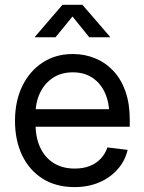

<svg xmlns="http://www.w3.org/2000/svg" viewBox="-20 -762 597 794"><path d="M288.6 11.7Q211.4 11.7 156.2 -23.2Q101.1 -58.1 71.5 -119.9Q42 -181.6 42 -262.2Q42 -343.3 72 -405.5Q102.1 -467.8 156 -503.2Q210 -538.6 280.8 -538.6Q330.1 -538.6 372.8 -521.2Q415.5 -503.9 448 -469.7Q480.5 -435.5 498.5 -384.8Q516.6 -334 516.6 -267.1V-237.8H92.8V-310.5H470.2L432.1 -284.7Q432.1 -337.9 414.1 -377.9Q396 -418 362.3 -440.4Q328.6 -462.9 280.8 -462.9Q233.4 -462.9 199 -440.2Q164.6 -417.5 145.8 -378.7Q127 -339.8 127 -291V-249.5Q127 -192.9 146.5 -151.4Q166 -109.9 202.4 -87.4Q238.8 -64.9 289.1 -64.9Q323.7 -64.9 350.8 -75.4Q377.9 -85.9 396.5 -105.7Q415 -125.5 424.3 -152.3L507.8 -142.1Q497.1 -96.7 466.6 -62Q436 -27.3 390.4 -7.8Q344.7 11.7 288.6 11.7ZM209.5 -607.9H125V-610.4L238.3 -742.2H320.8L434.6 -610.4V-607.9H349.1L279.8 -693.8Z"/></svg>

Font: Inter 24pt
Style: Regular
Weight: 400
Designer: Rasmus Andersson
Foundry: rsms
Version: Version 4.001;git-66647c0bb